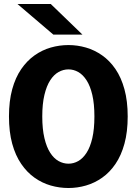

<svg xmlns="http://www.w3.org/2000/svg" viewBox="-20 -932 690 963"><path d="M323.5 11Q278 11 234.5 -1.5Q191 -14 153.2 -40.8Q115.5 -67.5 86.5 -109.8Q57.5 -152 41.2 -211.2Q25 -270.5 25 -348Q25 -425 41.2 -484.2Q57.5 -543.5 86.5 -585.5Q115.5 -627.5 153.2 -654.2Q191 -681 234.5 -693.5Q278 -706 323.5 -706Q368 -706 411.2 -693.5Q454.5 -681 492.5 -654.2Q530.5 -627.5 559.2 -585.5Q588 -543.5 604.2 -484.2Q620.5 -425 620.5 -348Q620.5 -270.5 604.2 -211.2Q588 -152 559.2 -109.8Q530.5 -67.5 492.5 -40.8Q454.5 -14 411.2 -1.5Q368 11 323.5 11ZM323.5 -111Q349 -111 372.5 -124.2Q396 -137.5 414.2 -165.8Q432.5 -194 443 -239.2Q453.5 -284.5 453.5 -348Q453.5 -411 443 -456Q432.5 -501 414.2 -529.2Q396 -557.5 372.5 -570.8Q349 -584 323.5 -584Q297.5 -584 273.8 -570.8Q250 -557.5 231.8 -529.2Q213.5 -501 202.8 -456Q192 -411 192 -348Q192 -284.5 202.8 -239.2Q213.5 -194 231.8 -165.8Q250 -137.5 273.8 -124.2Q297.5 -111 323.5 -111ZM247.5 -758.5 67.5 -912H234.5L393.5 -758.5Z"/></svg>

Font: Trispace Thin
Style: Bold
Weight: 700
Version: Version 1.210